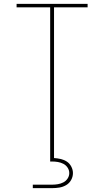

<svg xmlns="http://www.w3.org/2000/svg" viewBox="-20 -755 540 995"><path d="M240 0V-717H66V-735H434V-717H260V0ZM150 220V202H250Q265 202 280 199.5Q295 197 308.5 190Q322 183 330.5 170Q339 157 339 142Q339 127 330.5 114Q322 101 308.5 94Q295 87 280 84.5Q265 82 250 82H240V0H260V64Q277 65 294.5 69Q312 73 326.5 82.5Q341 92 349.5 108.5Q358 125 358 142Q358 161 348.5 178Q339 195 322.5 204.5Q306 214 287.5 217Q269 220 250 220Z"/></svg>

Font: Iosevka Curly Thin
Style: Regular
Weight: 100
Monospace: yes
Designer: Belleve Invis
Foundry: Belleve Invis
Version: Version 22.1.2; ttfautohint (v1.8.4)